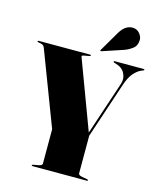

<svg xmlns="http://www.w3.org/2000/svg" viewBox="-132 -1004 905 1096"><g transform="rotate(15 321.0 -456.0)"><path d="M493 -4Q493 0 487 0H167Q161 0 161 -4Q161 -7.5 169 -9L197 -14Q220 -18 220 -29V-232.5L53 -671Q49.5 -679.5 43.5 -683.5Q37.5 -687.5 29 -689L18 -691Q10 -692.5 10 -696Q10 -700 16 -700H318.5Q324.5 -700 324.5 -696.5Q324.5 -692.5 316.5 -691L288.5 -686Q276.5 -684 275.2 -681.2Q274 -678.5 275.5 -674L427 -268.5L533 -586.5Q543 -616.5 528.5 -646.5Q514 -676.5 475 -688L465 -691Q459 -693 459 -696Q459 -700 464 -700H636Q641 -700 641 -696.5Q641 -693.5 635 -691L625 -687Q602 -677.5 581 -653Q560 -628.5 545.5 -586L434 -251.5V-29Q434 -18 457 -14L485 -9Q493 -7.5 493 -4ZM440 -860Q470.5 -911.5 513.5 -911.5Q540 -911.5 555.8 -892.8Q571.5 -874 571.5 -855.5Q571.5 -820.5 548.2 -802.8Q525 -785 498 -776L376.5 -735.5Q371.5 -734 370 -736.5Q368.5 -739 371 -742.5Z"/></g></svg>

Font: Fraunces 144pt Black
Style: Regular
Weight: 900
Version: Version 1.000;[0bf87f6ff]